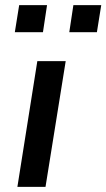

<svg xmlns="http://www.w3.org/2000/svg" viewBox="-20 -731 416 751"><path d="M48 0 126 -492H237L158 0ZM251 -605 267 -711H376L359 -605ZM38 -605 55 -711H164L148 -605Z"/></svg>

Font: Nunito Sans 10pt SemiExpanded SemiBold
Style: Italic
Weight: 600
Width: 6
Italic angle: -9°
Designer: Vernon Adams
Foundry: Vernon Adams
Version: Version 3.101;gftools[0.9.27]